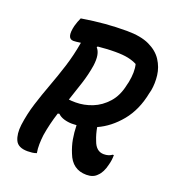

<svg xmlns="http://www.w3.org/2000/svg" viewBox="-134 -826 867 949"><g transform="rotate(20 300.0 -351.5)"><path d="M160 0Q150 4 137.5 5.5Q125 7 113 7Q63 7 48.5 -24.5Q34 -56 40 -105Q48 -165 66 -222Q84 -279 105.5 -336.5Q127 -394 146.5 -455.5Q166 -517 178 -587Q165 -585 155 -584Q145 -583 140 -583Q102 -583 119 -654Q126 -679 136 -700Q204 -711 259 -715.5Q314 -720 372 -720Q445 -720 490.5 -698.5Q536 -677 559 -641.5Q582 -606 587 -565Q592 -524 585 -485L581 -469Q563 -376 512 -314Q461 -252 396 -223Q399 -206 403.5 -189.5Q408 -173 415 -156Q432 -108 472 -108Q498 -108 515 -121H521Q521 -94 514 -69Q504 -25 481 -4Q462 17 426 17Q352 17 324 -57Q310 -91 304 -124.5Q298 -158 297 -197Q285 -196 273 -196Q252 -196 231.5 -202Q211 -208 198 -221L190 -219Q180 -188 172.5 -157Q165 -126 160 -95Q157 -71 156.5 -46.5Q156 -22 160 0ZM275 -502Q267 -452 251 -402.5Q235 -353 218 -303Q231 -301 254 -301Q298 -301 341 -318Q384 -335 417.5 -372.5Q451 -410 463 -470L467 -486Q478 -543 468 -581Q447 -592 420.5 -597.5Q394 -603 353 -603Q329 -603 306 -601.5Q283 -600 262 -598L259 -593Q284 -566 275 -502Z"/></g></svg>

Font: Recursive Mn Csl St SmB
Style: Italic
Weight: 600
Italic angle: -15°
Monospace: yes
Version: Version 1.079;hotconv 1.0.112;makeotfexe 2.5.65598; ttfautoh